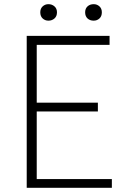

<svg xmlns="http://www.w3.org/2000/svg" viewBox="-20 -900 607 920"><path d="M108 0V-728H505V-685H156V-408H449V-366H156V-42H516V0ZM212 -801Q196 -801 184.5 -811.5Q173 -822 173 -841Q173 -859 184.5 -869.5Q196 -880 212 -880Q229 -880 241 -869.5Q253 -859 253 -841Q253 -822 241 -811.5Q229 -801 212 -801ZM429 -801Q411 -801 399.5 -811.5Q388 -822 388 -841Q388 -859 399.5 -869.5Q411 -880 429 -880Q445 -880 456.5 -869.5Q468 -859 468 -841Q468 -822 456.5 -811.5Q445 -801 429 -801Z"/></svg>

Font: Noto Sans SC Thin ExtraLight
Style: Regular
Weight: 250
Version: Version 2.004-H2;hotconv 1.0.118;makeotfexe 2.5.65603